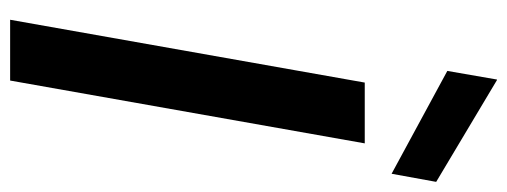

<svg xmlns="http://www.w3.org/2000/svg" viewBox="-331 -670 1001 379"><g transform="rotate(90 169.5 -480.5)"><path d="M19 0 143 -700H263L139 0ZM323 -753 120 -863 137 -961H138L339 -841Z"/></g></svg>

Font: DM Sans 28pt SemiBold
Style: Italic
Weight: 600
Italic angle: -10°
Version: Version 4.004;gftools[0.9.30]